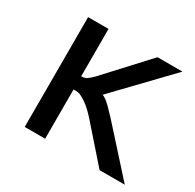

<svg xmlns="http://www.w3.org/2000/svg" viewBox="-114 -608 745 733"><g transform="rotate(30 259.0 -242.0)"><path d="M77 -484H167V-275Q182 -275 191.5 -281.5Q201 -288 215 -302L383 -484H493L273 -255Q286 -252 310.5 -228Q335 -204 383 -150L518 0H407L275 -150Q248 -181 222 -199Q202 -212 194 -214.5Q186 -217 178 -217Q170 -217 167 -217V0H77Z"/></g></svg>

Font: Play
Style: Regular
Weight: 400
Designer: Jonas Hecksher (Cyrillic expansion: Cyreal)
Foundry: Jonas Hecksher, Playtype, e-types AS
Version: Version 2.101; ttfautohint (v1.5.65-e2d9)